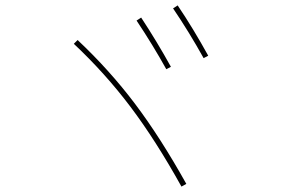

<svg xmlns="http://www.w3.org/2000/svg" viewBox="-20 -765 1040 710"><path d="M485 -689 502 -700Q560 -612 612 -518L595 -509Q545 -599 485 -689ZM620 -734 637 -745Q695 -659 750 -559L733 -550Q679 -647 620 -734ZM253 -603 267 -617Q385 -506 479 -381.5Q573 -257 669 -85L651 -75Q556 -246 462.5 -370Q369 -494 253 -603Z"/></svg>

Font: Mplus 1p Thin
Style: Regular
Weight: 250
Version: Version 1.061